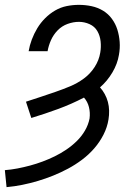

<svg xmlns="http://www.w3.org/2000/svg" viewBox="-21 -763 541 791"><path d="M6 8 -1 -62Q25 -64 51 -69Q77 -74 103 -81Q129 -88 154.5 -97.5Q180 -107 204.5 -119Q229 -131 252 -146.5Q275 -162 295 -181.5Q315 -201 329 -225Q343 -249 348 -275Q351 -299 345.5 -321.5Q340 -344 325 -361Q273 -334 218.5 -314Q164 -294 108 -277L86 -344Q117 -354 147 -364Q177 -374 207.5 -384.5Q238 -395 268 -407.5Q298 -420 324.5 -439.5Q351 -459 369 -487Q387 -515 392 -546Q396 -569 393.5 -592.5Q391 -616 380 -635Q369 -654 348 -663.5Q327 -673 304 -673Q281 -673 257.5 -664.5Q234 -656 216.5 -638Q199 -620 189 -597.5Q179 -575 175 -552H97Q101 -576 110 -600Q119 -624 132.5 -646.5Q146 -669 165 -688Q184 -707 206.5 -720Q229 -733 254 -738Q279 -743 304 -743Q331 -743 356.5 -737.5Q382 -732 403.5 -719Q425 -706 440 -685.5Q455 -665 462.5 -641Q470 -617 472 -590.5Q474 -564 469 -537Q463 -500 442 -464.5Q421 -429 391 -403Q402 -391 410.5 -375.5Q419 -360 423.5 -343Q428 -326 428.5 -307.5Q429 -289 426 -271Q421 -239 405.5 -208.5Q390 -178 367.5 -152Q345 -126 317 -105Q289 -84 259 -68Q229 -52 198 -39.5Q167 -27 135 -17.5Q103 -8 71 -1.5Q39 5 6 8Z"/></svg>

Font: Iosevka SS04
Style: Italic
Weight: 400
Italic angle: -9°
Monospace: yes
Designer: Belleve Invis
Foundry: Belleve Invis
Version: Version 19.0.0; ttfautohint (v1.8.4)